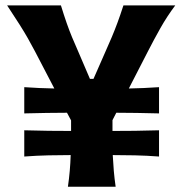

<svg xmlns="http://www.w3.org/2000/svg" viewBox="-20 -708 692 728"><path d="M72 -114.5V-214Q119.5 -212.5 164.5 -212Q209.5 -211.5 249.5 -211.5Q249.5 -216.5 249.5 -223V-251.5L234 -280.5Q197 -280.5 156.2 -279.8Q115.5 -279 72 -278V-377.5Q101.5 -375.5 130.2 -374.2Q159 -373 186 -372.5L112.5 -513.5Q99 -539 85.8 -562.5Q72.5 -586 54 -615.2Q35.5 -644.5 7 -687.5H211Q223 -648.5 233 -620Q243 -591.5 253.5 -566.2Q264 -541 277.5 -510.5L321 -409H334.5L379.5 -511.5Q393 -542 403.8 -567.2Q414.5 -592.5 425 -620.8Q435.5 -649 448 -687.5H644.5Q613 -645.5 588 -601Q563 -556.5 541.5 -514.5L468.5 -372.5Q495.5 -373 524.2 -374.2Q553 -375.5 583 -377.5V-278Q539.5 -279 498.8 -279.8Q458 -280.5 421 -280.5L406.5 -252.5V-223Q406.5 -216.5 406.5 -211.5Q446.5 -211.5 491 -212Q535.5 -212.5 583 -214V-114.5Q536 -118 491.8 -119Q447.5 -120 407.5 -120Q409 -89.5 411.5 -60.2Q414 -31 418.5 0H237.5Q242 -31 244.5 -60.2Q247 -89.5 248 -120Q208.5 -120 164 -119Q119.5 -118 72 -114.5Z"/></svg>

Font: Commissioner Flair
Style: Bold
Weight: 700
Designer: Kostas Bartsokas
Foundry: Kostas Bartsokas
Version: Version 1.000; ttfautohint (v1.8.3)